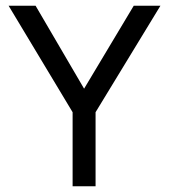

<svg xmlns="http://www.w3.org/2000/svg" viewBox="-20 -649 589 669"><path d="M104 -629 273 -340 446 -629H539L313 -258V0H233V-258L10 -629Z"/></svg>

Font: Karla
Style: Regular
Weight: 400
Designer: Jonathan Pinhorn
Version: Version 1.000